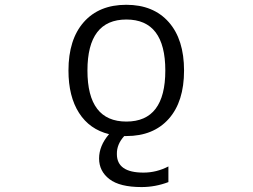

<svg xmlns="http://www.w3.org/2000/svg" viewBox="-20 -550 1040 790"><path d="M562.5 219.7Q472.7 219.7 430.2 187Q387.7 154.3 387.7 102.1Q387.7 49.8 428.7 2Q348.6 -17.6 305.2 -85.4Q261.7 -153.3 261.7 -259.8Q261.7 -387.7 324.7 -459Q387.7 -530.3 499.5 -530.3Q611.3 -530.3 674.3 -459Q737.3 -387.7 737.3 -259.8Q737.3 -131.8 674.3 -61Q611.3 9.8 500 9.8H491.2Q460 43.9 460.9 84Q460.9 160.2 570.3 160.2Q624 160.2 672.9 134.8V199.2Q619.1 219.7 562.5 219.7ZM339.8 -259.8Q339.8 -49.8 500 -49.8Q660.2 -49.8 660.2 -259.8Q660.2 -469.7 500 -469.7Q339.8 -469.7 339.8 -259.8Z"/></svg>

Font: GenEi Gothic M SemiLight
Style: Regular
Weight: 350
Designer: o_tamon (Modified); [Source Han Sans]
Ryoko NISHIZUKA  (kana & ideographs); Paul D. Hunt (Latin, Greek & Cyrillic); Wenl
Version: Version 1.1a;Original Version 1.004